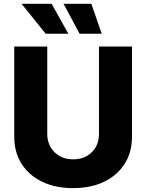

<svg xmlns="http://www.w3.org/2000/svg" viewBox="-20 -970 762 1000"><path d="M360.8 9.8Q268.6 9.8 199.7 -23.4Q130.9 -56.6 92.5 -116.7Q54.2 -176.8 54.2 -257.8V-727.5H226.1V-272Q226.1 -233.9 243.2 -204.1Q260.3 -174.3 290.5 -157.2Q320.8 -140.1 360.8 -140.1Q401.4 -140.1 431.6 -157.2Q461.9 -174.3 478.8 -203.9Q495.6 -233.4 495.6 -272V-727.5H667.5V-257.8Q667.5 -176.8 629.2 -116.7Q590.8 -56.6 522 -23.4Q453.1 9.8 360.8 9.8ZM394.5 -794.4 311 -950.2H455.6L509.8 -794.4ZM217.8 -794.4 92.3 -950.2H249L335.9 -794.4Z"/></svg>

Font: Inter 18pt ExtraBold
Style: Regular
Weight: 800
Designer: Rasmus Andersson
Foundry: rsms
Version: Version 4.001;git-66647c0bb